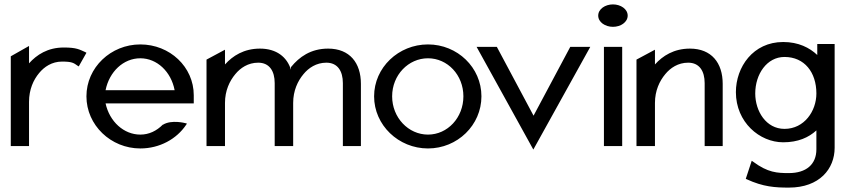

<svg xmlns="http://www.w3.org/2000/svg" viewBox="-20 -664 3850 873"><path d="M29 0H112V-201C112 -257 132 -301 158 -332C181 -360 216 -384 262 -384C307 -384 315 -378 333 -365L338 -362L373 -424L368 -427C341 -439 328 -448 270 -448C197 -448 147 -415 112 -376V-455L29 -408Z M373 -226C373 -95 484 11 618 11C706 11 783 -32 826 -96L830 -102L823 -104C823 -104 760 -121 721 -97H720C692 -69 658 -52 618 -52C543 -52 478 -111 460 -194H861V-231C861 -360 752 -462 618 -462C484 -462 373 -357 373 -226ZM460 -254C477 -338 541 -399 618 -399C694 -399 758 -338 774 -254Z M919 0H1003V-196C1003 -252 1024 -296 1050 -327C1073 -355 1108 -379 1154 -379C1205 -379 1229 -341 1229 -286V0H1313V-196C1313 -252 1334 -296 1360 -327C1383 -355 1418 -379 1464 -379C1515 -379 1539 -341 1539 -286V0H1621V-283C1621 -378 1570 -443 1472 -443C1392 -443 1340 -404 1304 -360L1303 -359V-347C1285 -405 1237 -443 1162 -443C1089 -443 1038 -410 1003 -371V-438L919 -393Z M1681 -226C1681 -95 1792 11 1926 11C2060 11 2169 -95 2169 -226C2169 -357 2060 -462 1926 -462C1792 -462 1681 -357 1681 -226ZM1763 -226C1763 -323 1837 -399 1926 -399C2015 -399 2087 -323 2087 -226C2087 -129 2015 -52 1926 -52C1837 -52 1763 -129 1763 -226Z M2147 -451 2405 16 2664 -451H2573L2406 -138L2239 -451Z M2700 -593C2700 -563 2732 -542 2767 -542C2802 -542 2834 -563 2834 -593C2834 -623 2802 -644 2767 -644C2732 -644 2700 -623 2700 -593ZM2726 0H2809V-451H2726Z M2874 0H2958V-196C2958 -252 2979 -296 3005 -327C3028 -355 3063 -379 3109 -379C3160 -379 3184 -341 3184 -286V0H3266V-283C3266 -378 3215 -443 3117 -443C3044 -443 2993 -410 2958 -371V-438L2874 -393Z M3326 -245C3326 -108 3434 -17 3541 -17C3609 -17 3657 -39 3692 -71V15C3692 84 3645 123 3567 123C3514 123 3471 121 3404 71L3398 67L3371 149L3375 151C3451 186 3505 189 3567 189C3707 189 3775 103 3775 8V-464H3696V-414C3661 -447 3611 -473 3541 -473C3404 -473 3326 -359 3326 -245ZM3414 -239C3414 -327 3467 -405 3547 -405C3638 -405 3692 -335 3692 -239C3692 -159 3637 -78 3547 -78C3463 -78 3414 -159 3414 -239Z"/></svg>

Font: Charger Sport
Style: DfBd
Weight: 400
Designer: Jasper
Foundry: Cannot Into Space Fonts
Version: Version 1.1